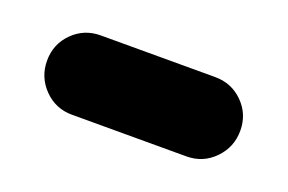

<svg xmlns="http://www.w3.org/2000/svg" viewBox="-38 -471 508 339"><g transform="rotate(20 216.0 -301.5)"><path d="M108 -227Q77 -227 55.5 -249Q34 -271 34 -302Q34 -333 55.5 -354.5Q77 -376 108 -376H323Q354 -376 375.5 -354.5Q397 -333 397 -302Q397 -271 375.5 -249Q354 -227 323 -227Z"/></g></svg>

Font: Jellee Roman
Style: Regular
Weight: 400
Designer: Alfredo Marco Pradil
Foundry: Alfredo Marco Pradil
Version: Version 1.016;PS 001.016;hotconv 1.0.88;makeotf.lib2.5.64775